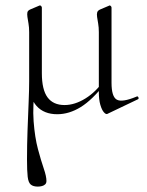

<svg xmlns="http://www.w3.org/2000/svg" viewBox="-20 -416 543 711"><path d="M192 7Q143 7 115.5 -23.5Q88 -54 88 -115V-297Q88 -315 85.5 -329Q83 -343 81.5 -353.5Q80 -364 81.5 -370.5Q83 -377 92 -381L125 -395Q129 -397 132 -394Q135 -391 135 -388V-145Q135 -84 156 -55.5Q177 -27 219 -27Q257 -27 296.5 -51.5Q336 -76 365 -119L370 -108Q322 -46 279 -19.5Q236 7 192 7ZM120 275Q103 275 94 267.5Q85 260 82.5 238.5Q80 217 80 174Q80 121 82 66Q84 11 86 -36.5Q88 -84 88 -115L111 -103Q100 -26 104.5 33.5Q109 93 120.5 136Q132 179 142 208Q152 237 152 254Q152 262 147.5 266.5Q143 271 135.5 273Q128 275 120 275ZM377 6Q372 8 364.5 -0.5Q357 -9 351.5 -28Q346 -47 346 -75V-297Q346 -315 343.5 -329Q341 -343 339.5 -353.5Q338 -364 340 -370.5Q342 -377 351 -381L384 -395Q387 -397 390 -394Q393 -391 393 -388V-109Q393 -58 412.5 -47Q432 -36 485 -58Q490 -61 492.5 -55.5Q495 -50 490 -48Z"/></svg>

Font: Cormorant Light
Style: Regular
Weight: 300
Designer: Christian Thalmann (Catharsis Fonts)
Foundry: Catharsis Fonts
Version: Version 4.000